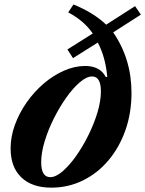

<svg xmlns="http://www.w3.org/2000/svg" viewBox="-20 -830 651 860"><path d="M209.5 10.5Q123.5 10.5 75.5 -35.5Q27.5 -81.5 27.5 -165Q27.5 -218 46.8 -270.8Q66 -323.5 99.2 -371Q132.5 -418.5 175.2 -455.2Q218 -492 266 -513.2Q314 -534.5 361.5 -534.5Q428 -534.5 453.5 -485.5H460.5Q452.5 -574.5 418 -639.5L307 -569.5L282 -608.5L395.5 -680Q356.5 -737 285.5 -774.5L309 -810Q399 -773.5 455.5 -719.5L585 -802.5L611 -764.5L487 -685Q569 -566 569 -414Q569 -324 541.8 -246.8Q514.5 -169.5 465.8 -111.8Q417 -54 351.5 -21.8Q286 10.5 209.5 10.5ZM205 -36.5Q230 -36.5 260.2 -62.5Q290.5 -88.5 320.8 -131.2Q351 -174 376.2 -225Q401.5 -276 416.8 -327.2Q432 -378.5 432 -420.5Q432 -487.5 392.5 -487.5Q368 -487.5 337.5 -461.5Q307 -435.5 276.8 -392.8Q246.5 -350 221 -299Q195.5 -248 180 -196.8Q164.5 -145.5 164.5 -103.5Q164.5 -36.5 205 -36.5Z"/></svg>

Font: Libre Caslon Text Bold
Style: Italic
Weight: 700
Italic angle: -22.583°
Designer: Pablo Impallari, Rodrigo Fuenzalida, Katja Schimmel
Foundry: Pablo Impallari, Rodrigo Fuenzalida
Version: Version 2.000